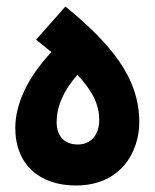

<svg xmlns="http://www.w3.org/2000/svg" viewBox="-20 -566 476 590"><path d="M213 4C352 4 408 -100 408 -191C408 -328 320 -432 181 -546L91 -444L138 -406C61 -324 27 -242 27 -173C27 -59 103 4 213 4ZM219 -122C178 -122 154 -148 154 -191C154 -236 174 -287 218 -336C267 -284 285 -241 285 -197C285 -156 263 -122 219 -122Z"/></svg>

Font: Noto Sans Arabic UI Cn
Style: Bold
Weight: 700
Width: 3
Designer: Monotype Design Team, Nadine Chahine and Nizar Qandah
Foundry: Monotype Imaging Inc.
Version: Version 2.010